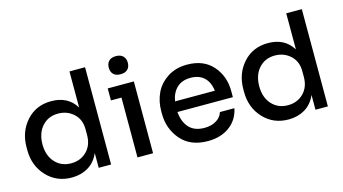

<svg xmlns="http://www.w3.org/2000/svg" viewBox="-84 -1062 2490 1392"><g transform="rotate(-15 1160.5 -366.0)"><path d="M310 18Q196 18 122 -61.5Q48 -141 48 -259V-278Q48 -396 120 -476Q192 -556 306 -556Q432 -556 491 -459V-730H608V0H515V-111Q487 -46 433 -14Q379 18 310 18ZM332 -83Q402 -83 448.5 -129Q495 -175 495 -252V-295Q495 -369 447 -412.5Q399 -456 331 -456Q257 -456 211 -404.5Q165 -353 165 -269Q165 -185 211.5 -134Q258 -83 332 -83Z M844 -614Q809 -614 791 -632.5Q773 -651 773 -682Q773 -713 791 -731.5Q809 -750 844 -750Q879 -750 897.5 -731.5Q916 -713 916 -682Q916 -651 898 -632.5Q880 -614 844 -614ZM806 0V-449H727V-539H923V0Z M1332 18Q1200 18 1129.5 -64.5Q1059 -147 1059 -260V-279Q1059 -352 1087.5 -413.5Q1116 -475 1178 -516Q1240 -557 1326 -557Q1450 -557 1518.5 -479Q1587 -401 1587 -290V-243H1171Q1177 -168 1217 -124.5Q1257 -81 1332 -81Q1386 -81 1422.5 -104.5Q1459 -128 1468 -163H1577Q1560 -79 1494.5 -30.5Q1429 18 1332 18ZM1174 -322H1473Q1465 -387 1427.5 -422.5Q1390 -458 1326 -458Q1262 -458 1223.5 -422Q1185 -386 1174 -322Z M1937 18Q1823 18 1749 -61.5Q1675 -141 1675 -259V-278Q1675 -396 1747 -476Q1819 -556 1933 -556Q2059 -556 2118 -459V-730H2235V0H2142V-111Q2114 -46 2060 -14Q2006 18 1937 18ZM1959 -83Q2029 -83 2075.5 -129Q2122 -175 2122 -252V-295Q2122 -369 2074 -412.5Q2026 -456 1958 -456Q1884 -456 1838 -404.5Q1792 -353 1792 -269Q1792 -185 1838.5 -134Q1885 -83 1959 -83Z"/></g></svg>

Font: Cazoo Sans Medium
Style: Regular
Weight: 500
Designer: Jonathan Barnbrook, Julián Moncada
Foundry: Barnbrook Fonts
Version: Version 2.000;Glyphs 3.3 (3337)